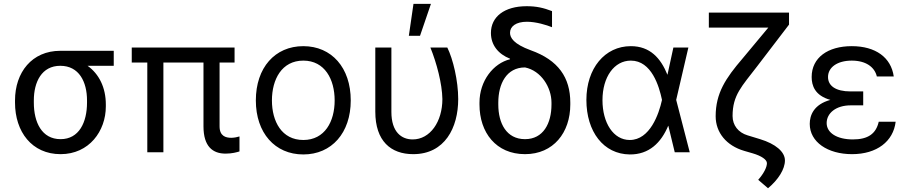

<svg xmlns="http://www.w3.org/2000/svg" viewBox="-20 -793 4730 1000"><path d="M58.2 -269.9V-258.5C58.2 -106.5 146.3 9.9 295.5 9.9C444.6 9.9 531.2 -110.8 531.2 -238.6V-248.6C531.2 -336.6 496.1 -407.7 436.1 -450.3H572.4V-528.4H294C146.3 -528.4 58.2 -416.2 58.2 -269.9ZM156.2 -258.5V-269.9C156.2 -366.5 197.4 -450.3 294 -450.3C392 -450.3 433.2 -366.5 433.2 -269.9V-258.5C433.2 -156.2 392 -68.2 295.5 -68.2C197.4 -68.2 156.2 -156.2 156.2 -258.5Z M1201.7 -545.5H666.2V-467.3H747.2V0H831V-467.3H1039.8V-134.9C1039.8 -29.8 1088.1 7.1 1154.8 7.1C1188.9 7.1 1213.1 0 1227.3 -4.3V-82.4C1218.8 -79.5 1200.3 -75.3 1184.7 -75.3C1156.2 -75.3 1123.6 -83.8 1123.6 -134.9V-467.3H1201.7Z M1559.7 11.4C1707.4 11.4 1806.8 -100.9 1806.8 -269.9C1806.8 -440.3 1707.4 -552.6 1559.7 -552.6C1411.9 -552.6 1312.5 -440.3 1312.5 -269.9C1312.5 -100.9 1411.9 11.4 1559.7 11.4ZM1396.3 -269.9C1396.3 -379.3 1447.4 -477.3 1559.7 -477.3C1671.9 -477.3 1723 -379.3 1723 -269.9C1723 -160.5 1671.9 -63.9 1559.7 -63.9C1447.4 -63.9 1396.3 -160.5 1396.3 -269.9Z M1934.7 -545.5V-211.6C1934.7 -58.2 2015.6 9.9 2132.1 9.9C2296.9 9.9 2366.5 -127.8 2366.5 -277C2366.5 -372.2 2339.5 -485.8 2309.7 -545.5H2221.6C2254.3 -464.5 2282.7 -358 2284.1 -277C2284.1 -159.1 2220.2 -66.8 2129.3 -66.8C2072.4 -66.8 2018.5 -103.7 2018.5 -210.2V-545.5ZM2109.4 -606.5H2167.6L2224.4 -772.7H2133.5Z M2536.9 -621.4C2536.9 -558.2 2575.3 -511.4 2636.4 -487.2V-484.4C2549.7 -463.1 2477.3 -372.2 2477.3 -258.5V-248.6C2477.3 -102.3 2563.9 9.9 2714.5 9.9C2862.2 9.9 2950.3 -102.3 2950.3 -248.6V-258.5C2950.3 -389.2 2887.8 -480.1 2744.3 -531.2C2654.8 -563.9 2636.4 -596.6 2636.4 -622.2C2636.4 -655.5 2667.6 -679.7 2724.4 -679.7C2772.7 -679.7 2826.7 -662.6 2855.1 -651.3V-735.1C2811.1 -752.1 2774.1 -760.7 2723 -760.7C2606.5 -760.7 2536.9 -705.3 2536.9 -621.4ZM2575.3 -248.6V-258.5C2575.3 -356.5 2617.9 -441.8 2714.5 -441.8C2798.3 -424.7 2852.3 -338.1 2852.3 -258.5V-248.6C2852.3 -150.6 2809.7 -68.2 2714.5 -68.2C2617.9 -68.2 2575.3 -150.6 2575.3 -248.6Z M3259.9 11.4C3360.4 12.4 3423.3 -49.7 3460.2 -137.8H3460.9L3494.3 0H3572.4L3501.8 -272.7L3565.3 -545.5H3487.2L3456.3 -403.4C3421.2 -490.8 3365.1 -552.6 3265.6 -552.6C3130 -552.6 3034.1 -436.8 3034.1 -272.7C3034.1 -107.2 3123.2 9.9 3259.9 11.4ZM3117.9 -271.3C3117.9 -392 3179 -477.3 3265.6 -477.3C3373.9 -477.3 3413 -343 3427.6 -274.1V-271.3C3411.9 -199.9 3365.4 -63.9 3259.9 -63.9C3174.7 -63.9 3117.9 -153.1 3117.9 -271.3Z M4089.5 -727.3H3671.9V-649.1H3981.5L3846.6 -487.2C3759.9 -386 3707.4 -307.9 3707.4 -187.5C3707.4 -102.3 3763.8 -34.1 3856.5 -7.1L3900.6 5.7C3946.4 19.2 3974.4 38.7 3974.4 56.8C3974.4 78.5 3957.4 111.5 3929 143.5L3980.1 187.5C4033.7 142.8 4068.2 88.1 4068.2 42.6C4068.2 -2.5 4019.2 -43.7 3938.9 -68.2L3873.6 -88.1C3825.3 -102.6 3795.5 -140.3 3795.5 -188.9C3795.5 -298.3 3843.8 -343.4 3923.3 -447.4L4089.5 -664.8Z M4475.9 -316.8H4410.5C4331.3 -316.8 4292.6 -346.6 4292.6 -392C4292.6 -442.5 4341.3 -477.3 4416.2 -477.3C4489.3 -477.3 4535.2 -444.2 4546.9 -394.9H4634.9C4621.1 -493.6 4540.5 -552.6 4416.2 -552.6C4291.9 -552.6 4207.4 -492.9 4207.4 -392C4207.4 -347.7 4223.7 -295.5 4304.7 -272.7C4218 -248.9 4197.4 -192.1 4197.4 -147.7C4197.4 -53.3 4290.8 9.9 4417.6 9.9C4546.9 9.9 4632.8 -56.5 4644.9 -159.1H4556.8C4542.6 -96.6 4501.4 -66.8 4421.9 -66.8C4339.5 -66.8 4285.5 -100.9 4285.5 -152C4285.5 -203.5 4333.8 -244.3 4410.5 -244.3H4475.9Z"/></svg>

Font: Margiela Sans
Style: Regular
Weight: 400
Designer: Stefan Endress, Andreas Faust
Version: Version 1.100;FEAKit 1.0